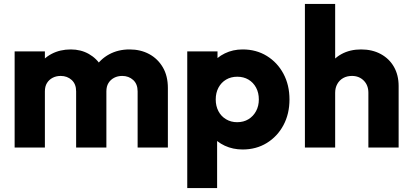

<svg xmlns="http://www.w3.org/2000/svg" viewBox="-20 -746 2080 971"><path d="M54 0V-486H207V0ZM365 0V-284Q365 -321 342.5 -341.5Q320 -362 287 -362Q264 -362 246 -352.5Q228 -343 217.5 -326Q207 -309 207 -284L148 -310Q148 -368 173 -409.5Q198 -451 241 -473.5Q284 -496 338 -496Q389 -496 429.5 -473Q470 -450 494 -409Q518 -368 518 -311V0ZM676 0V-284Q676 -321 653.5 -341.5Q631 -362 598 -362Q575 -362 557 -352.5Q539 -343 528.5 -326Q518 -309 518 -284L430 -296Q432 -358 459.5 -402.5Q487 -447 532.5 -471.5Q578 -496 635 -496Q691 -496 734.5 -472.5Q778 -449 803.5 -405.5Q829 -362 829 -301V0Z M1207 10Q1158 10 1117 -9Q1076 -28 1050 -61.5Q1024 -95 1020 -138V-343Q1024 -386 1050 -421Q1076 -456 1117 -476Q1158 -496 1207 -496Q1276 -496 1329.5 -463Q1383 -430 1413.5 -373Q1444 -316 1444 -243Q1444 -170 1413.5 -113Q1383 -56 1329.5 -23Q1276 10 1207 10ZM1179 -128Q1212 -128 1236.5 -143Q1261 -158 1275 -184Q1289 -210 1289 -243Q1289 -277 1275 -303Q1261 -329 1236.5 -343.5Q1212 -358 1180 -358Q1148 -358 1123.5 -343.5Q1099 -329 1085 -303Q1071 -277 1071 -243Q1071 -210 1084.5 -184Q1098 -158 1123 -143Q1148 -128 1179 -128ZM927 205V-486H1080V-361L1055 -243L1078 -125V205Z M1843 0V-277Q1843 -315 1819.5 -338.5Q1796 -362 1760 -362Q1735 -362 1716 -351.5Q1697 -341 1686 -321.5Q1675 -302 1675 -277L1616 -306Q1616 -363 1640 -406Q1664 -449 1707 -472.5Q1750 -496 1806 -496Q1863 -496 1906 -472.5Q1949 -449 1972.5 -407.5Q1996 -366 1996 -311V0ZM1522 0V-726H1675V0Z"/></svg>

Font: Outfit-Bold
Style: Bold
Weight: 700
Designer: Rodrigo Fuenzalida
Foundry: fragTYPE
Version: Version 1.000